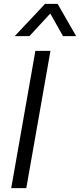

<svg xmlns="http://www.w3.org/2000/svg" viewBox="-20 -973 414 993"><path d="M38 0 163 -710H241L116 0ZM374 -786H306L240 -903L132 -786H56L213 -953H278Z"/></svg>

Font: Livvic
Style: Italic
Weight: 400
Italic angle: -10°
Designer: Jacques Le Bailly, Baron von Fonthausen
Version: Version 1.001; ttfautohint (v1.8.2)